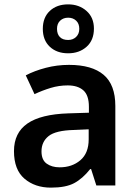

<svg xmlns="http://www.w3.org/2000/svg" viewBox="-20 -849 626 879"><path d="M296 -552Q401 -552 454.5 -506.5Q508 -461 508 -364V0H421L397 -75H393Q358 -31 319.5 -10.5Q281 10 213 10Q140 10 92 -31Q44 -72 44 -157Q44 -241 105.5 -283.5Q167 -326 293 -330L387 -333V-360Q387 -413 361.5 -435.5Q336 -458 290 -458Q250 -458 212 -446.5Q174 -435 138 -418L98 -504Q138 -525 189.5 -538.5Q241 -552 296 -552ZM319 -254Q235 -252 202.5 -226Q170 -200 170 -156Q170 -117 193.5 -100Q217 -83 253 -83Q310 -83 348 -115.5Q386 -148 386 -211V-257ZM292 -605Q240 -605 208 -635Q176 -665 176 -717Q176 -769 208 -799Q240 -829 292 -829Q342 -829 376 -799Q410 -769 410 -718Q410 -665 376.5 -635Q343 -605 292 -605ZM292 -666Q314 -666 328.5 -680Q343 -694 343 -717Q343 -741 328.5 -754.5Q314 -768 292 -768Q270 -768 255.5 -754.5Q241 -741 241 -717Q241 -693 254 -679.5Q267 -666 292 -666Z"/></svg>

Font: Noto Sans New Tai Lue SemiBold
Style: Regular
Weight: 600
Version: Version 2.003